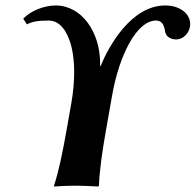

<svg xmlns="http://www.w3.org/2000/svg" viewBox="-20 -678 714 701"><path d="M222.5 -200C209.3 -125 194.8 -54 177.3 0L177.7 3C177.7 3 219.3 0 254.3 0C288.3 0 338.7 3 338.7 3L341.3 0C343.3 -57 353.3 -125 366.5 -200L389.6 -331C415 -475 478.6 -603 549.6 -603C571.6 -603 578.8 -587 582.7 -564C585.6 -541 607.4 -534 623.4 -534C648.4 -534 669.3 -556 673.5 -580C674.1 -583.5 674.4 -586.9 674.4 -590.2C674.4 -627.7 637.4 -658 583.3 -658C459.3 -658 377.2 -510 347.3 -437H345.3C345.4 -440.6 345.5 -444.2 345.5 -447.8C345.5 -559.5 279.2 -658 183.3 -658C141.3 -658 92.9 -639 64.8 -610L78.1 -589C97 -598.9 118.6 -603 157.6 -603C186.6 -603 215.2 -584 235.2 -527C244.7 -498.6 250.8 -460.4 250.8 -413.9C250.8 -380.1 247.6 -342 240.2 -300Z"/></svg>

Font: Linux Biolinum O 
Style: Bold Italic
Weight: 700
Designer: Philipp H. Poll
Foundry: Philipp H. Poll
Version: Version 1.3.2